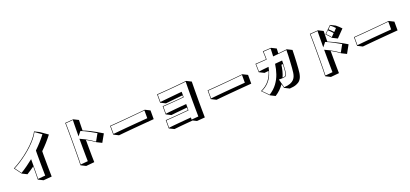

<svg xmlns="http://www.w3.org/2000/svg" viewBox="50 -2208 7901 3699"><g transform="rotate(-20 4000.0 -359.0)"><path d="M422 53Q424 -9 424.5 -78Q425 -147 425 -215Q388 -189 349.5 -163Q311 -137 270 -112L170 -162L63 -307Q147 -350 237 -410.5Q327 -471 411.5 -543Q496 -615 564 -692Q632 -769 671 -844L771 -794L919 -690Q865 -619 807.5 -555Q750 -491 689 -432Q688 -405 688 -373.5Q688 -342 688 -308Q688 -214 689.5 -108.5Q691 -3 693 89L522 103ZM582 29Q581 -28 580 -93.5Q579 -159 578.5 -226.5Q578 -294 578 -356Q578 -391 578 -424.5Q578 -458 579 -486Q641 -546 698 -609Q755 -672 804 -737L674 -829Q644 -771 594.5 -711Q545 -651 483 -592.5Q421 -534 352 -480.5Q283 -427 213 -381.5Q143 -336 78 -303L172 -175Q240 -216 306 -263.5Q372 -311 435 -361V-260Q435 -181 434.5 -102.5Q434 -24 432 42Z M1288 75Q1290 33 1291 -27Q1292 -87 1292.5 -157.5Q1293 -228 1293.5 -303Q1294 -378 1294 -451Q1294 -525 1293.5 -591Q1293 -657 1292.5 -709.5Q1292 -762 1291 -792L1460 -805L1560 -755Q1559 -731 1558 -695.5Q1557 -660 1556.5 -624.5Q1556 -589 1555.5 -565Q1555 -541 1555 -541Q1612 -519 1675 -488Q1738 -457 1801.5 -421Q1865 -385 1922 -349L1831 -187L1731 -237Q1694 -264 1647.5 -293Q1601 -322 1554 -347Q1554 -264 1554.5 -178.5Q1555 -93 1556 -17.5Q1557 58 1559 109L1388 125ZM1808 -395Q1735 -439 1658 -479Q1581 -519 1513 -547L1444 -461Q1445 -535 1445.5 -600Q1446 -665 1447 -715.5Q1448 -766 1449 -794L1301 -782Q1302 -754 1302.5 -703.5Q1303 -653 1303.5 -588Q1304 -523 1304 -451Q1304 -379 1303.5 -305Q1303 -231 1302.5 -161.5Q1302 -92 1301 -34Q1300 24 1298 63L1448 49Q1447 1 1446 -74.5Q1445 -150 1444.5 -238Q1444 -326 1444 -412Q1489 -393 1541 -365.5Q1593 -338 1642 -308Q1691 -278 1727 -251Z M2918 -278Q2861 -274 2787 -267.5Q2713 -261 2630.5 -254.5Q2548 -248 2466 -240.5Q2384 -233 2311.5 -226.5Q2239 -220 2184 -214L2084 -264V-443Q2138 -447 2211 -452.5Q2284 -458 2365.5 -465Q2447 -472 2529.5 -479.5Q2612 -487 2686.5 -494Q2761 -501 2818 -507L2918 -457ZM2808 -496Q2754 -491 2682 -484Q2610 -477 2529 -469.5Q2448 -462 2368 -455Q2288 -448 2217 -442.5Q2146 -437 2094 -434V-275Q2145 -280 2216 -287Q2287 -294 2367 -301Q2447 -308 2528 -314.5Q2609 -321 2681.5 -327Q2754 -333 2808 -337Z M3615 3Q3551 8 3479 14.5Q3407 21 3341.5 27Q3276 33 3230 39L3130 -10V-180Q3169 -182 3227.5 -186Q3286 -190 3352 -195.5Q3418 -201 3482 -206.5Q3546 -212 3595 -216Q3595 -229 3595.5 -242Q3596 -255 3596 -268Q3542 -263 3483 -257.5Q3424 -252 3368 -246.5Q3312 -241 3266 -235L3166 -285V-453Q3212 -455 3268.5 -458.5Q3325 -462 3384 -466.5Q3443 -471 3498 -476Q3553 -481 3595 -485V-519L3243 -483L3143 -533V-704Q3190 -707 3252.5 -711.5Q3315 -716 3384.5 -721.5Q3454 -727 3523 -733.5Q3592 -740 3652 -746Q3712 -752 3755 -757L3855 -707Q3854 -636 3853 -532.5Q3852 -429 3852 -320Q3852 -223 3853 -131Q3854 -39 3855 28L3690 41ZM3744 -32Q3743 -94 3742 -182Q3741 -270 3741 -364Q3741 -436 3741.5 -506.5Q3742 -577 3742.5 -638.5Q3743 -700 3744 -745Q3705 -741 3647.5 -735Q3590 -729 3523 -723Q3456 -717 3387.5 -711.5Q3319 -706 3258 -701.5Q3197 -697 3153 -694V-544Q3197 -549 3250.5 -554.5Q3304 -560 3358 -565.5Q3412 -571 3461.5 -575.5Q3511 -580 3548.5 -584Q3586 -588 3604 -589Q3605 -573 3605 -543.5Q3605 -514 3605 -476Q3563 -472 3507.5 -467Q3452 -462 3392 -457.5Q3332 -453 3276 -449Q3220 -445 3176 -443V-296Q3219 -301 3275.5 -307Q3332 -313 3392 -318.5Q3452 -324 3508 -329Q3564 -334 3606 -337Q3606 -305 3606 -272Q3606 -239 3605 -207Q3556 -203 3491.5 -197.5Q3427 -192 3360 -186Q3293 -180 3234.5 -176Q3176 -172 3140 -170V-21Q3179 -26 3237.5 -31.5Q3296 -37 3362.5 -43Q3429 -49 3492 -54Q3555 -59 3603 -63L3601 -20Z M4918 -278Q4861 -274 4787 -267.5Q4713 -261 4630.5 -254.5Q4548 -248 4466 -240.5Q4384 -233 4311.5 -226.5Q4239 -220 4184 -214L4084 -264V-443Q4138 -447 4211 -452.5Q4284 -458 4365.5 -465Q4447 -472 4529.5 -479.5Q4612 -487 4686.5 -494Q4761 -501 4818 -507L4918 -457ZM4808 -496Q4754 -491 4682 -484Q4610 -477 4529 -469.5Q4448 -462 4368 -455Q4288 -448 4217 -442.5Q4146 -437 4094 -434V-275Q4145 -280 4216 -287Q4287 -294 4367 -301Q4447 -308 4528 -314.5Q4609 -321 4681.5 -327Q4754 -333 4808 -337Z M5462 -68Q5428 -19 5383 25Q5338 69 5279 107L5179 57L5046 -78Q5161 -131 5224 -212Q5287 -293 5316 -395L5229 -385L5129 -435L5125 -608Q5175 -610 5230 -614Q5285 -618 5346 -622V-656Q5346 -686 5345 -717.5Q5344 -749 5341 -786L5511 -796L5611 -746Q5610 -719 5609 -694.5Q5608 -670 5607 -647L5787 -666L5887 -616Q5886 -563 5883.5 -497.5Q5881 -432 5877.5 -365.5Q5874 -299 5869.5 -242.5Q5865 -186 5860 -151Q5854 -114 5841.5 -77.5Q5829 -41 5801 -10.5Q5773 20 5721 40Q5669 60 5584 65L5484 15ZM5491 4Q5570 0 5618.5 -19Q5667 -38 5694 -67.5Q5721 -97 5733 -131.5Q5745 -166 5750 -202Q5755 -237 5759.5 -293Q5764 -349 5767.5 -414Q5771 -479 5773.5 -542.5Q5776 -606 5776 -654L5494 -626Q5496 -667 5497.5 -706Q5499 -745 5500 -785L5351 -776Q5354 -744 5355 -712Q5356 -680 5356 -649V-613Q5292 -609 5236 -604.5Q5180 -600 5135 -598L5138 -446Q5186 -452 5238 -458Q5290 -464 5342 -468Q5327 -382 5294 -306.5Q5261 -231 5204.5 -172Q5148 -113 5062 -74L5180 44Q5279 -20 5339.5 -102Q5400 -184 5433 -280Q5466 -376 5480 -480Q5522 -484 5560 -487.5Q5598 -491 5629 -493Q5629 -472 5628 -438Q5627 -404 5625 -365.5Q5623 -327 5620 -291Q5617 -255 5612 -229Q5605 -192 5580.5 -180.5Q5556 -169 5491 -169Q5481 -169 5470 -169.5Q5459 -170 5446 -170ZM5618 -423Q5611 -423 5604 -422.5Q5597 -422 5589 -421Q5580 -357 5564.5 -296.5Q5549 -236 5524 -180Q5564 -182 5580.5 -192.5Q5597 -203 5602 -231Q5607 -255 5610 -287.5Q5613 -320 5615 -356Q5617 -392 5618 -423Z M6684 -574Q6660 -603 6636 -629.5Q6612 -656 6585 -681L6730 -822L6830 -772Q6858 -750 6883 -727Q6908 -704 6933 -677L6784 -524ZM6819 -727Q6778 -771 6730 -808L6674 -752Q6698 -732 6720 -709.5Q6742 -687 6761 -666ZM6305 76Q6307 22 6308.5 -59Q6310 -140 6310.5 -235Q6311 -330 6311 -423Q6311 -502 6310.5 -574Q6310 -646 6309 -703Q6308 -760 6307 -792L6476 -804L6576 -754Q6575 -720 6574 -664Q6573 -608 6572 -539Q6675 -494 6772 -443.5Q6869 -393 6939 -349L6848 -184L6748 -234Q6711 -263 6664.5 -292Q6618 -321 6571 -346Q6571 -263 6571.5 -177.5Q6572 -92 6573 -16.5Q6574 59 6575 110L6405 126ZM6825 -395Q6752 -439 6675 -479Q6598 -519 6530 -546L6461 -460Q6462 -534 6462.5 -599.5Q6463 -665 6463.5 -715.5Q6464 -766 6465 -793L6317 -782Q6318 -752 6319 -697Q6320 -642 6320.5 -571.5Q6321 -501 6321 -423Q6321 -331 6320.5 -238Q6320 -145 6318.5 -66Q6317 13 6315 64L6464 50Q6463 2 6462.5 -73.5Q6462 -149 6461.5 -237Q6461 -325 6461 -411Q6506 -392 6558 -364.5Q6610 -337 6659 -307Q6708 -277 6744 -249ZM6743 -651Q6723 -674 6701 -696.5Q6679 -719 6656 -739L6599 -681Q6621 -661 6643.5 -636.5Q6666 -612 6684 -589Z M7918 -278Q7861 -274 7787 -267.5Q7713 -261 7630.5 -254.5Q7548 -248 7466 -240.5Q7384 -233 7311.5 -226.5Q7239 -220 7184 -214L7084 -264V-443Q7138 -447 7211 -452.5Q7284 -458 7365.5 -465Q7447 -472 7529.5 -479.5Q7612 -487 7686.5 -494Q7761 -501 7818 -507L7918 -457ZM7808 -496Q7754 -491 7682 -484Q7610 -477 7529 -469.5Q7448 -462 7368 -455Q7288 -448 7217 -442.5Q7146 -437 7094 -434V-275Q7145 -280 7216 -287Q7287 -294 7367 -301Q7447 -308 7528 -314.5Q7609 -321 7681.5 -327Q7754 -333 7808 -337Z"/></g></svg>

Font: Rampart One
Style: Regular
Weight: 400
Designer: Fontworks Inc.
Foundry: Fontworks Inc.
Version: Version 1.100